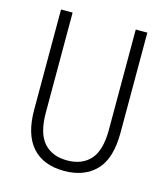

<svg xmlns="http://www.w3.org/2000/svg" viewBox="-108 -800 786 896"><g transform="rotate(15 284.5 -352.0)"><path d="M493 -230Q493 -105 437 -47.5Q381 10 284 10Q184 10 130 -50Q76 -110 76 -230V-714H132V-231Q132 -132 172 -86.5Q212 -41 285 -41Q357 -41 397 -85.5Q437 -130 437 -230V-714H493Z"/></g></svg>

Font: Noto Sans Devanagari UI Condensed Light
Style: Regular
Weight: 300
Width: 3
Designer: Jelle Bosma - Monotype Design Team
Foundry: Monotype Imaging Inc.
Version: Version 2.004; ttfautohint (v1.8.4.7-5d5b)